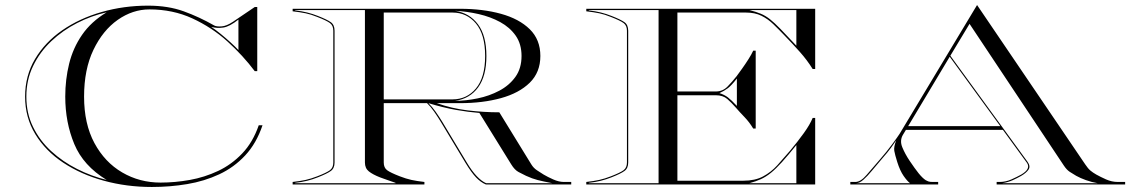

<svg xmlns="http://www.w3.org/2000/svg" viewBox="-20 -735 4528 765"><path d="M995 -707H1005V-451.5H995Q948.5 -513.5 886.2 -569.8Q824 -626 746.2 -661.8Q668.5 -697.5 575.5 -697.5Q508.5 -697.5 449 -655.8Q389.5 -614 352.2 -536.2Q315 -458.5 315 -350Q315 -241.5 356.2 -165Q397.5 -88.5 466.8 -48Q536 -7.5 620 -7.5Q677 -7.5 736 -18Q795 -28.5 848.8 -53.8Q902.5 -79 945 -123.5Q987.5 -168 1011 -236H1026Q1001.5 -163.5 957 -115.8Q912.5 -68 853.5 -40.5Q794.5 -13 726 -1.5Q657.5 10 585 10Q484.5 10 393.5 -15Q302.5 -40 232 -86.8Q161.5 -133.5 120.8 -200.2Q80 -267 80 -350Q80 -433.5 119.8 -500.2Q159.5 -567 228.2 -614.5Q297 -662 385.2 -687.2Q473.5 -712.5 570 -712.5Q649.5 -712.5 711.8 -690Q774 -667.5 833.5 -633.5Q842.5 -628.5 862.5 -629.8Q882.5 -631 908.5 -648.5ZM240 -350Q240 -418.5 255.5 -481.2Q271 -544 307 -596.2Q343 -648.5 405 -686Q344.5 -672.5 287.2 -643.2Q230 -614 184.2 -570.8Q138.5 -527.5 111.8 -472Q85 -416.5 85 -350Q85 -283.5 111.8 -229Q138.5 -174.5 184 -132.8Q229.5 -91 286.8 -62Q344 -33 405 -18Q312 -74.5 276 -161Q240 -247.5 240 -350ZM821.5 -628Q838.5 -617 859 -600.2Q879.5 -583.5 898.5 -566.2Q917.5 -549 930 -535.5V-657Q895 -629 869.5 -625.2Q844 -621.5 821.5 -628Z M1671 -10V0H1146V-10Q1176.5 -13.5 1198 -18.2Q1219.5 -23 1244 -32.5Q1281.5 -47 1294.8 -57Q1308 -67 1308 -87.5V-612.5Q1308 -633 1294.8 -643Q1281.5 -653 1244 -667.5Q1219.5 -677.5 1198 -682Q1176.5 -686.5 1146 -690V-700H1813Q1903.5 -700 1976 -680Q2048.5 -660 2090.8 -618.5Q2133 -577 2133 -512Q2133 -447 2090.8 -405.5Q2048.5 -364 1976 -344Q1903.5 -324 1813 -324H1720.5Q1779 -303 1843 -295.2Q1907 -287.5 1969.5 -287.5L2097 -80Q2105.5 -66 2118.8 -57Q2132 -48 2146 -39.5Q2162 -30 2184.5 -20Q2207 -10 2227 -10H2256V0H1916Q1895.5 -8.5 1877 -27.8Q1858.5 -47 1834.5 -86.5L1736 -250Q1723.5 -270.5 1709.8 -290.2Q1696 -310 1681.5 -324H1509V-87.5Q1509 -67 1522.2 -57Q1535.5 -47 1573 -32.5Q1597.5 -23 1619 -18.2Q1640.5 -13.5 1671 -10ZM2058 -512Q2058 -559.5 2034.8 -592.8Q2011.5 -626 1973 -647Q1934.5 -668 1887.5 -678.8Q1840.5 -689.5 1793 -692Q1851 -683 1884.5 -638Q1918 -593 1918 -512Q1918 -432 1885.2 -387Q1852.5 -342 1793 -333Q1837 -333.5 1883.2 -343Q1929.5 -352.5 1969.2 -373.5Q2009 -394.5 2033.5 -428.5Q2058 -462.5 2058 -512ZM1509 -685V-339H1783Q1840 -339 1876.5 -382.8Q1913 -426.5 1913 -512Q1913 -597.5 1876.5 -641.2Q1840 -685 1783 -685ZM1687 -324Q1701.5 -310 1715.5 -290.2Q1729.5 -270.5 1742 -250L1840.5 -86.5Q1879.5 -21.5 1917 -5H2181Q2144.5 -12 2122.8 -17.5Q2101 -23 2076 -34.5Q2061 -41.5 2045.8 -49.8Q2030.5 -58 2017 -80L1890 -285Q1846 -288.5 1796.2 -297.2Q1746.5 -306 1687 -324ZM1556 -6.5Q1536.5 -13.5 1523 -18Q1509.5 -22.5 1495 -28Q1465.5 -39.5 1449.8 -52Q1434 -64.5 1434 -87.5V-695H1156V-693.5Q1183 -690.5 1204 -685.2Q1225 -680 1246.5 -671.5Q1283.5 -657 1298.2 -646.5Q1313 -636 1313 -612.5V-87.5Q1313 -64.5 1298.2 -53.8Q1283.5 -43 1246.5 -28.5Q1225 -20 1204 -14.8Q1183 -9.5 1156 -6.5V-5H1556Z M2316 -690V-700H3228V-460H3218Q3196 -495.5 3167.2 -527.8Q3138.5 -560 3105 -594.5Q3082.5 -618 3061 -638.8Q3039.5 -659.5 3013.8 -672.2Q2988 -685 2952 -685H2679V-370.5H2832Q2859.5 -370.5 2878.8 -390.2Q2898 -410 2915 -431.5Q2924 -443.5 2937 -461.8Q2950 -480 2962.2 -499.2Q2974.5 -518.5 2981 -533H2991V-223H2981Q2966 -248 2947 -267.8Q2928 -287.5 2911 -307Q2895 -325.5 2877.8 -340.5Q2860.5 -355.5 2832 -355.5H2679V-15H2942Q2988.5 -15 3020.2 -32Q3052 -49 3076.8 -76.2Q3101.5 -103.5 3127.5 -134Q3159 -171.5 3183 -205Q3207 -238.5 3218 -265H3228V0H2316V-10Q2346.5 -13.5 2368 -18.2Q2389.5 -23 2414 -32.5Q2451.5 -47 2464.8 -57Q2478 -67 2478 -87.5V-612.5Q2478 -633 2464.8 -643Q2451.5 -653 2414 -667.5Q2389.5 -677.5 2368 -682Q2346.5 -686.5 2316 -690ZM2965.5 -695Q2993 -688 3011.5 -680.2Q3030 -672.5 3047.8 -658.5Q3065.5 -644.5 3089.8 -619.5Q3114 -594.5 3153 -553V-695ZM2326 -693.5Q2353 -690.5 2374 -685.2Q2395 -680 2416.5 -671.5Q2453.5 -657 2468.2 -646.5Q2483 -636 2483 -612.5V-87.5Q2483 -64.5 2468.2 -53.8Q2453.5 -43 2416.5 -28.5Q2395 -20 2374 -14.8Q2353 -9.5 2326 -6.5V-5H2604V-695H2326ZM2846.5 -364Q2866.5 -357.5 2880 -347.2Q2893.5 -337 2916 -313V-422Q2894.5 -394.5 2880 -383.5Q2865.5 -372.5 2846.5 -364ZM2965.5 -5H3153V-157Q3119.5 -115.5 3095.5 -89Q3071.5 -62.5 3051.8 -46.5Q3032 -30.5 3011.8 -21.2Q2991.5 -12 2965.5 -5Z M3368 -10H3388Q3409 -10 3432.8 -38Q3456.5 -66 3484.5 -98Q3512.5 -130 3534.5 -159.8Q3556.5 -189.5 3564.5 -202L3873 -715L4304 -80Q4315 -63.5 4324.5 -55.5Q4334 -47.5 4348 -39.5Q4364 -30.5 4387 -20.2Q4410 -10 4434 -10H4463V0H3951V-10H3963Q3987 -10 4010 -20.2Q4033 -30.5 4049 -39.5Q4088.5 -62.5 4071.5 -86.5L3976 -217.5H3589.5L3578 -198.5Q3564 -175.5 3575 -148.5Q3586 -121.5 3604.5 -94Q3625 -63.5 3640.2 -44.5Q3655.5 -25.5 3668.5 -17Q3672.5 -14.5 3678.8 -12.2Q3685 -10 3696 -10H3718V0H3368ZM3843 -640 3766.5 -513 4074 -90.5Q4087 -72.5 4078 -59.2Q4069 -46 4048.5 -34Q4032.5 -25 4014.8 -17Q3997 -9 3973 -5H4354Q4330 -9 4307 -17.2Q4284 -25.5 4268 -34.5Q4254 -42.5 4242 -50.5Q4230 -58.5 4219 -75ZM3598.5 -232.5H3965.5L3764 -509ZM3551 -176Q3543 -164.5 3530.8 -147.2Q3518.5 -130 3490.5 -98Q3472 -76.5 3454.2 -55Q3436.5 -33.5 3420.5 -19.2Q3404.5 -5 3390.5 -5H3606Q3595 -13 3580.5 -33.8Q3566 -54.5 3555 -89.5Q3546 -118 3543.2 -133.8Q3540.5 -149.5 3551 -176Z"/></svg>

Font: Engraving Unshaded CC
Style: Bold
Weight: 700
Designer: indestructible type*
Foundry: Cowboy Collective
Version: Version 1.000